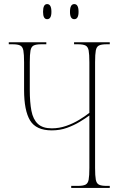

<svg xmlns="http://www.w3.org/2000/svg" viewBox="-20 -921 595 941"><path d="M344 -827Q323 -827 323 -863Q323 -901 344 -901Q365 -901 365 -863Q365 -827 344 -827ZM211 -827Q191 -827 191 -863Q191 -901 211 -901Q232 -901 232 -863Q232 -827 211 -827ZM329 0V-10H362Q387 -10 399 -16Q411 -22 414.5 -40.5Q418 -59 418 -98V-355Q399 -341 371 -324Q343 -307 308.5 -294.5Q274 -282 234 -282Q157 -282 127.5 -330.5Q98 -379 98 -480V-616Q98 -655 94.5 -673.5Q91 -692 79 -698Q67 -704 42 -704H23V-714H207V-704H182Q157 -704 145 -698Q133 -692 129.5 -673.5Q126 -655 126 -616V-480Q126 -420 134 -378Q142 -336 165.5 -314Q189 -292 234 -292Q270 -292 304.5 -304Q339 -316 368.5 -334Q398 -352 418 -368V-616Q418 -655 414.5 -673.5Q411 -692 399 -698Q387 -704 362 -704H343V-714H518V-704H502Q477 -704 465 -698Q453 -692 449.5 -673.5Q446 -655 446 -616V-98Q446 -59 449.5 -40.5Q453 -22 465 -16Q477 -10 502 -10H518V0Z"/></svg>

Font: Noto Serif Display ExtraCondensed Thin
Style: Regular
Weight: 100
Width: 2
Designer: Monotype Design Team
Foundry: Monotype Imaging Inc.
Version: Version 2.009